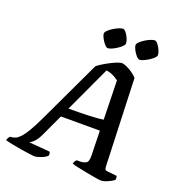

<svg xmlns="http://www.w3.org/2000/svg" viewBox="-197 -1048 1081 1176"><g transform="rotate(20 343.5 -460.0)"><path d="M158 0Q151 0 126.5 -3.5Q102 -7 70 -12Q38 -17 8.5 -23Q-21 -29 -37 -34Q-31 -53 -21 -62L-8 -63Q1 -64 13.5 -69Q26 -74 42.5 -91Q59 -108 80.5 -143.5Q102 -179 131 -241L322 -646Q332 -655 352 -667.5Q372 -680 395 -692Q418 -704 438 -712Q458 -720 469 -720Q481 -720 501 -711Q521 -702 540.5 -688.5Q560 -675 572 -661L593 -91Q594 -77 597.5 -72Q601 -67 614 -66L673 -60Q679 -52 676 -34Q661 -22 635.5 -11Q610 0 592 0Q584 0 556.5 -4.5Q529 -9 495.5 -15.5Q462 -22 434 -28Q406 -34 396 -38Q398 -48 402.5 -55Q407 -62 412 -66H438Q459 -67 473.5 -76Q488 -85 487 -126L483 -285H229L163 -143Q145 -105 126.5 -88.5Q108 -72 101 -70L237 -59Q244 -50 241 -34Q229 -21 202 -10.5Q175 0 158 0ZM256 -346Q334 -346 393.5 -348.5Q453 -351 482 -356L476 -610Q458 -624 437.5 -633.5Q417 -643 395 -645ZM563 -776Q553 -776 540.5 -790Q528 -804 518.5 -822.5Q509 -841 509 -853Q509 -862 521 -873.5Q533 -885 550.5 -896Q568 -907 584.5 -913.5Q601 -920 610 -920Q620 -920 631.5 -905.5Q643 -891 651 -872.5Q659 -854 659 -842Q659 -833 648 -822Q637 -811 620.5 -800.5Q604 -790 588 -783Q572 -776 563 -776ZM355 -776Q346 -776 333.5 -790.5Q321 -805 311.5 -823Q302 -841 302 -853Q302 -862 314 -873.5Q326 -885 343.5 -896Q361 -907 377.5 -913.5Q394 -920 403 -920Q413 -920 424 -906Q435 -892 443 -873.5Q451 -855 451 -842Q451 -833 440 -822Q429 -811 413 -800.5Q397 -790 381 -783Q365 -776 355 -776Z"/></g></svg>

Font: Texturina SemiBold
Style: Italic
Weight: 600
Italic angle: -11°
Designer: Guillermo Torres Carreño
Foundry: Omnibus-Type
Version: Version 1.002; ttfautohint (v1.8.3)